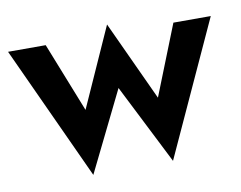

<svg xmlns="http://www.w3.org/2000/svg" viewBox="-67 -579 869 693"><g transform="rotate(-10 367.5 -232.0)"><path d="M-4 -460H134L235 -205L365 -495L500 -203L602 -460H739L514 31L366 -262L222 31Z"/></g></svg>

Font: Jost* Semi
Style: Regular
Weight: 600
Version: Version 3.7